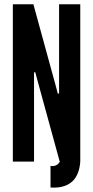

<svg xmlns="http://www.w3.org/2000/svg" viewBox="-20 -755 435 897"><path d="M256 -735V-318H250L241 -352L136 -735H40V0H139V-417H145L154 -383L259 0H260C259 1 259 2 258 3C248 18 233 23 216 20V121C269 125 305 109 326 84C344 62 353 32 355 0V-735Z"/></svg>

Font: League Gothic
Style: Regular
Weight: 400
Designer: The League of Moveable Type
Version: Version 1.560;PS 001.560;hotconv 1.0.56;makeotf.lib2.0.21325